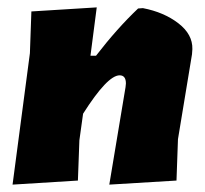

<svg xmlns="http://www.w3.org/2000/svg" viewBox="-20 -496 556 520"><path d="M14 4 61 -352 65 -465 242 -476 225 -345H240Q297 -419 354 -473L367 -474Q424 -463 463 -433Q502 -403 501 -363L500 -349L462 -119L458 -7L276 4L320 -260L321 -270Q321 -292 304 -292Q271 -292 205 -188L195 -116L191 -7Z"/></svg>

Font: Alegreya Sans SC Black
Style: Italic
Weight: 900
Italic angle: -7°
Designer: Juan Pablo del Peral
Foundry: Huerta Tipografica
Version: Version 2.007